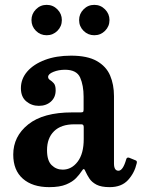

<svg xmlns="http://www.w3.org/2000/svg" viewBox="-20 -760 583 790"><path d="M34.5 -124Q34.5 -199 96.2 -248.2Q158 -297.5 276.5 -297.5H311Q319.5 -297.5 321.8 -299.5Q324 -301.5 324 -310.5V-362Q324 -408.5 309.8 -440.8Q295.5 -473 247.5 -473Q221 -473 199.5 -464.2Q178 -455.5 178 -443.5Q178 -435.5 185.8 -430.8Q193.5 -426 201.2 -417.5Q209 -409 209 -388.5Q209 -359.5 189.5 -342Q170 -324.5 140 -324.5Q110 -324.5 88 -343Q66 -361.5 66 -397Q66 -435.5 92.2 -465.8Q118.5 -496 165 -513.5Q211.5 -531 272.5 -531Q339.5 -531 378.2 -509Q417 -487 433 -449.5Q449 -412 449 -364.5V-87.5Q449 -57.5 467.5 -57.5Q486 -57.5 499.5 -105Q502 -114 511.5 -111L538.5 -100Q545 -97.5 542.5 -88Q533.5 -48.5 506.8 -19.2Q480 10 431.5 10H431Q396.5 10 377 -0.2Q357.5 -10.5 347.8 -25.5Q338 -40.5 332 -54Q328.5 -63.5 325 -64.2Q321.5 -65 315.5 -55Q307.5 -42.5 293 -27.2Q278.5 -12 252.2 -1Q226 10 182.5 10Q113.5 10 74 -24.8Q34.5 -59.5 34.5 -124ZM173.5 -142Q173.5 -99 192.5 -80.5Q211.5 -62 238 -62Q274.5 -62 299.5 -94.8Q324.5 -127.5 324.5 -188V-237.5Q324.5 -248.5 315 -248.5H285.5Q231.5 -248.5 202.5 -220.2Q173.5 -192 173.5 -142ZM368 -615Q342 -615 323.8 -633.2Q305.5 -651.5 305.5 -677.5Q305.5 -703 323.8 -721.5Q342 -740 368 -740Q394 -740 412.2 -721.5Q430.5 -703 430.5 -677.5Q430.5 -651.5 412.2 -633.2Q394 -615 368 -615ZM172 -615Q146 -615 127.8 -633.2Q109.5 -651.5 109.5 -677.5Q109.5 -703 127.8 -721.5Q146 -740 172 -740Q198 -740 216.2 -721.5Q234.5 -703 234.5 -677.5Q234.5 -651.5 216.2 -633.2Q198 -615 172 -615Z"/></svg>

Font: Besley* Narrow Semi
Style: Regular
Weight: 600
Width: 4
Designer: Owen Earl
Foundry: indestructible type*
Version: Version 3.000; ttfautohint (v1.8.3)